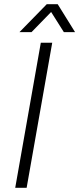

<svg xmlns="http://www.w3.org/2000/svg" viewBox="-20 -888 375 908"><path d="M52 0 173 -686H227L106 0ZM72 -736 201 -868H253L335 -736H282L210 -850H240L129 -736Z"/></svg>

Font: Archivo SemiBold Thin
Style: Italic
Weight: 250
Italic angle: -10°
Version: Version 2.001